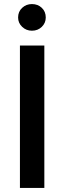

<svg xmlns="http://www.w3.org/2000/svg" viewBox="-20 -924 315 944"><path d="M78 -700V0H198V-700ZM69 -838Q69 -811 89 -792Q109 -773 137 -773Q166 -773 185.5 -792Q205 -811 205 -838Q205 -867 185.5 -885.5Q166 -904 137 -904Q109 -904 89 -885.5Q69 -867 69 -838Z"/></svg>

Font: Jost Medium
Style: Regular
Weight: 500
Version: Version 3.710